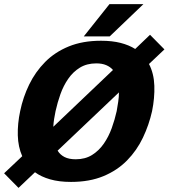

<svg xmlns="http://www.w3.org/2000/svg" viewBox="-50 -874 819 933"><path d="M295 10Q237 10 193.5 -2.5Q150 -15 120 -37L40 39L-30 -32L58 -115Q38 -160 36.5 -216.5Q35 -273 48 -334Q62 -402 92 -463.5Q122 -525 169.5 -573Q217 -621 284.5 -648.5Q352 -676 441 -676Q495 -676 536 -665.5Q577 -655 607 -636L679 -705L749 -634L674 -563Q698 -517 700 -457.5Q702 -398 689 -334Q674 -267 644.5 -205Q615 -143 567.5 -94.5Q520 -46 452.5 -18Q385 10 295 10ZM220 -334Q216 -315 213 -296Q210 -277 209 -258L499 -534Q486 -549 466 -557.5Q446 -566 418 -566Q372 -566 338.5 -545.5Q305 -525 281.5 -491Q258 -457 243.5 -416Q229 -375 220 -334ZM318 -100Q364 -100 397.5 -121Q431 -142 454.5 -176Q478 -210 493 -251.5Q508 -293 517 -334Q521 -357 524.5 -380Q528 -403 528 -425L230 -142Q242 -122 263.5 -111Q285 -100 318 -100ZM647 -854 483 -697H357L482 -854Z"/></svg>

Font: Epunda Sans ExtraBold
Style: Italic
Weight: 800
Italic angle: -12.0243°
Designer: Simon Atzbach
Foundry: typofactur
Version: Version 2.204; ttfautohint (v1.8.4.7-5d5b)